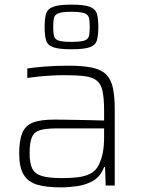

<svg xmlns="http://www.w3.org/2000/svg" viewBox="-20 -802 613 830"><path d="M243 8Q181 8 141.5 -3.5Q102 -15 82.5 -46.5Q63 -78 63 -139Q63 -194 76 -226.5Q89 -259 122 -272Q155 -285 215 -285Q230 -285 267 -284.5Q304 -284 348.5 -283Q393 -282 430 -281V-323Q430 -376 423.5 -407Q417 -438 399 -453Q381 -468 347 -472.5Q313 -477 259 -477Q235 -477 205 -475.5Q175 -474 146 -471Q117 -468 98 -465V-506Q130 -511 176.5 -514.5Q223 -518 276 -518Q339 -518 378.5 -509.5Q418 -501 439 -480Q460 -459 468 -422Q476 -385 476 -328V0H437L434 -80H430Q415 -40 384 -21.5Q353 -3 315 2.5Q277 8 243 8ZM249 -32Q283 -32 314.5 -35.5Q346 -39 370 -51Q394 -63 407 -89Q420 -117 425 -145Q430 -173 430 -210V-247H227Q179 -247 153.5 -239.5Q128 -232 118 -209Q108 -186 108 -140Q108 -96 119.5 -73Q131 -50 161.5 -41Q192 -32 249 -32ZM288 -589Q234 -589 209.5 -598Q185 -607 179 -628Q173 -649 173 -685Q173 -721 179 -742Q185 -763 209.5 -772.5Q234 -782 288 -782Q344 -782 368.5 -772.5Q393 -763 399 -742Q405 -721 405 -685Q405 -649 399 -628Q393 -607 368.5 -598Q344 -589 288 -589ZM288 -621Q328 -621 344.5 -626.5Q361 -632 364.5 -646Q368 -660 368 -685Q368 -711 364.5 -725Q361 -739 344.5 -745Q328 -751 288 -751Q250 -751 233.5 -745Q217 -739 213.5 -725Q210 -711 210 -685Q210 -660 213.5 -646Q217 -632 233.5 -626.5Q250 -621 288 -621Z"/></svg>

Font: Saira ExtraLight
Style: Regular
Weight: 200
Designer: Hector Gatti with collaboration of the Omnibus-Type team
Foundry: Omnibus-Type
Version: Version 1.100; ttfautohint (v1.8.3)